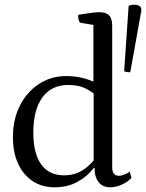

<svg xmlns="http://www.w3.org/2000/svg" viewBox="-20 -786 622 818"><path d="M212 12Q159 12 119 -14.5Q79 -41 57 -89Q35 -137 35 -201Q35 -277 64.5 -335.5Q94 -394 145.5 -428Q197 -462 263 -462Q294 -462 324.5 -455.5Q355 -449 385 -435L378 -420V-693L390 -678L327 -688Q313 -689 313 -723Q351 -729 371 -731.5Q391 -734 403 -734Q432 -734 445 -720.5Q458 -707 458 -676V-72Q458 -55 465.5 -46Q473 -37 486 -37Q497 -37 510.5 -42.5Q524 -48 533 -55L540 -28Q523 -10 498 1Q473 12 450 12Q418 12 400.5 -9.5Q383 -31 383 -70H379Q353 -35 310.5 -11.5Q268 12 212 12ZM253 -39Q282 -39 306 -48Q330 -57 350.5 -74Q371 -91 389 -114L379 -94V-404L389 -380Q364 -401 337 -412.5Q310 -424 270 -424Q200 -424 161 -371.5Q122 -319 122 -221Q122 -132 155.5 -85.5Q189 -39 253 -39ZM535 -478Q528 -478 520.5 -479Q513 -480 509 -483L528 -761Q534 -764 540.5 -765Q547 -766 554 -766Q564 -766 572.5 -761.5Q581 -757 582 -746Q582 -742 582 -738.5Q582 -735 580 -729Z"/></svg>

Font: Petrona
Style: Regular
Weight: 400
Designer: Ringo R. Seeber
Foundry: Ringo R. Seeber
Version: Version 2.001; ttfautohint (v1.8.3)